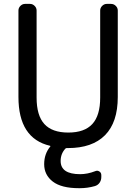

<svg xmlns="http://www.w3.org/2000/svg" viewBox="-20 -775 696 991"><path d="M324.2 -10.7Q320.3 -10.7 317.4 -7.8Q293 18.6 293 55.7Q293 124 393.6 124Q431.6 124 471.7 108.4Q482.4 103.5 492.7 109.9Q502.9 116.2 502.9 128.9V138.7Q502.9 155.3 494.1 168Q485.4 180.7 469.7 185.5Q431.6 196.3 392.6 196.3Q389.6 196.3 387.7 196.3Q296.9 196.3 252.4 162.1Q208 127.9 208 72.3Q208 19.5 239.3 -18.6Q242.2 -21.5 238.3 -22.5Q75.2 -60.5 75.2 -274.4V-720.7Q75.2 -734.4 85.4 -744.6Q95.7 -754.9 109.4 -754.9H134.8Q148.4 -754.9 158.7 -744.6Q168.9 -734.4 168.9 -720.7V-271.5Q168.9 -178.7 209 -134.8Q249 -90.8 332.5 -90.8Q416 -90.8 456.5 -134.8Q497.1 -178.7 497.1 -271.5V-720.7Q497.1 -734.4 507.3 -744.6Q517.6 -754.9 531.2 -754.9H552.7Q567.4 -754.9 577.6 -744.6Q587.9 -734.4 587.9 -720.7V-274.4Q587.9 -143.6 522 -77.1Q456.1 -10.7 331.1 -10.7Z"/></svg>

Font: Gen Jyuu GothicL Regular
Style: Regular
Weight: 400
Designer: [Source Han Sans]
Ryoko NISHIZUKA  (kana & ideographs); Paul D. Hunt (Latin, Greek & Cyrillic); Wenlong ZHANG  (bopomofo
Version: Version 1.002.20150607